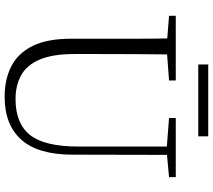

<svg xmlns="http://www.w3.org/2000/svg" viewBox="-65 -838 918 828"><g transform="rotate(90 394.0 -424.0)"><path d="M258 -820V-863H568V-820ZM397 15Q322 15 265.5 -14Q209 -43 178 -106Q147 -169 147 -271V-387Q147 -472 147 -556Q147 -640 145 -723H215Q214 -641 213.5 -557Q213 -473 213 -387V-286Q213 -193 236.5 -137Q260 -81 304 -56.5Q348 -32 407 -32Q513 -32 562.5 -95Q612 -158 612 -303V-723H648L647 -278Q647 -130 583 -57.5Q519 15 397 15ZM48 -694V-723H327V-694L194 -684H175ZM489 -694V-723H744V-694L636 -684H618Z"/></g></svg>

Font: Early Summer Mincho VF
Style: Regular
Weight: 250
Designer: GuiWonder
Version: Version 1.002